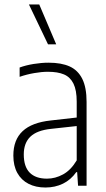

<svg xmlns="http://www.w3.org/2000/svg" viewBox="-20 -828 471 856"><path d="M366 -373.5V0H328L324 -60.5H320Q296 -26.5 260.8 -9.2Q225.5 8 182.5 8Q139.5 8 107.2 -8.5Q75 -25 57.2 -57Q39.5 -89 39.5 -134.5Q39.5 -204.5 80.8 -243.2Q122 -282 207 -291L322 -304V-375Q322 -426 307.5 -455.2Q293 -484.5 265.2 -496.2Q237.5 -508 193.5 -508Q166 -508 132.8 -502.2Q99.5 -496.5 67.5 -485.5V-527Q94.5 -537 129.8 -542.8Q165 -548.5 197 -548.5Q253.5 -548.5 290.5 -531.8Q327.5 -515 346.8 -476.5Q366 -438 366 -373.5ZM322 -113V-266L207.5 -253.5Q145 -247 115.5 -218.8Q86 -190.5 86 -139.5Q86 -85 112.5 -58.2Q139 -31.5 189.5 -31.5Q226.5 -31.5 261.2 -50.5Q296 -69.5 322 -113ZM194 -630.5 109 -808H155L230.5 -630.5Z"/></svg>

Font: Encode Sans Condensed ExLight
Style: Regular
Weight: 275
Width: 3
Designer: Multiple Designers
Foundry: Impallari Type
Version: Version 2.000